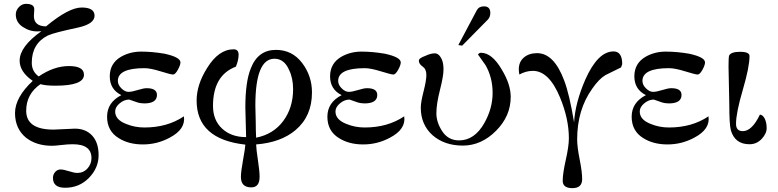

<svg xmlns="http://www.w3.org/2000/svg" viewBox="-20 -740 4039 997"><path d="M258 -67 369 -72Q425 -72 458.5 -36Q492 0 492 66Q492 132 442 183.5Q392 235 318 235Q255 235 255 184Q255 166 266.5 153Q278 140 294 140Q310 140 338 149Q366 158 381 158Q413 158 434 135Q455 112 455 81Q455 9 358 9Q332 9 299 13Q266 17 250 17Q169 17 115 -25Q58 -72 58 -153Q58 -234 150 -320Q82 -367 82 -425Q82 -498 195 -578L176 -577Q135 -576 98.5 -600Q62 -624 62 -665Q62 -686 78 -703Q94 -720 115 -720Q158 -720 158 -692L156 -657Q156 -604 219 -603Q337 -701 404 -701Q471 -701 471 -658.5Q471 -616 386 -597Q259 -570 229 -556Q145 -514 145 -414Q145 -369 181 -343Q260 -397 338 -397Q416 -397 416 -352Q416 -295 268 -295Q217 -295 190 -303Q116 -252 116 -165Q116 -67 258 -67Z M935 -136Q945 -69 861 -25Q796 10 722 10Q648 10 596 -23Q536 -60 536 -134Q536 -208 610 -246Q550 -276 550 -343.5Q550 -411 608 -445Q655 -472 713 -472Q771 -472 835 -461Q917 -443 917 -416Q917 -402 903.5 -377.5Q890 -353 878.5 -353Q867 -353 814 -369.5Q761 -386 730 -386Q592 -386 592 -320Q592 -299 610.5 -281Q629 -263 647 -263Q665 -263 695 -272.5Q725 -282 742 -282Q795 -282 795 -247Q795 -203 729 -203Q709 -203 691 -209L651 -223Q625 -223 601.5 -203.5Q578 -184 578 -161Q578 -118 636 -96Q680 -78 730 -78Q849 -78 935 -136Z M1258 -28 1254 -182Q1254 -315 1282 -384Q1319 -481 1413 -481Q1497 -481 1548.5 -413.5Q1600 -346 1600 -260Q1600 -136 1514 -64Q1438 0 1310 10Q1311 37 1319.5 93Q1328 149 1328 178Q1328 233 1285 233Q1231 233 1231 179Q1231 151 1242 91Q1253 31 1254 11Q1001 -17 1001 -218Q1001 -300 1055 -386Q1115 -484 1193 -484Q1219 -484 1219 -456Q1219 -428 1205 -394Q1086 -349 1086 -190Q1086 -116 1133.5 -72Q1181 -28 1258 -28ZM1306 -192 1308 -104Q1308 -63 1310 -25Q1400 -43 1451 -112Q1502 -181 1502 -277Q1502 -334 1481 -377Q1456 -435 1405 -435Q1306 -435 1306 -192Z M2079 -136Q2089 -69 2005 -25Q1940 10 1866 10Q1792 10 1740 -23Q1680 -60 1680 -134Q1680 -208 1754 -246Q1694 -276 1694 -343.5Q1694 -411 1752 -445Q1799 -472 1857 -472Q1915 -472 1979 -461Q2061 -443 2061 -416Q2061 -402 2047.5 -377.5Q2034 -353 2022.5 -353Q2011 -353 1958 -369.5Q1905 -386 1874 -386Q1736 -386 1736 -320Q1736 -299 1754.5 -281Q1773 -263 1791 -263Q1809 -263 1839 -272.5Q1869 -282 1886 -282Q1939 -282 1939 -247Q1939 -203 1873 -203Q1853 -203 1835 -209L1795 -223Q1769 -223 1745.5 -203.5Q1722 -184 1722 -161Q1722 -118 1780 -96Q1824 -78 1874 -78Q1993 -78 2079 -136Z M2526 -673Q2526 -651 2513 -638L2380 -503L2360 -506L2456 -687Q2467 -707 2493 -707Q2526 -707 2526 -673ZM2632 -237Q2632 -137 2555.5 -60.5Q2479 16 2383.5 16Q2288 16 2226 -38Q2165 -93 2165 -181Q2165 -209 2179.5 -265.5Q2194 -322 2194 -351.5Q2194 -381 2174.5 -394.5Q2155 -408 2155 -425Q2155 -438 2189 -450Q2216 -463 2237.5 -463Q2259 -463 2273 -434Q2283 -414 2283 -379.5Q2283 -345 2264.5 -272.5Q2246 -200 2246 -152Q2246 -104 2277 -57.5Q2308 -11 2364 -11Q2444 -11 2495 -101Q2538 -177 2538 -257.5Q2538 -338 2501 -402L2462 -457Q2469 -466 2477 -466Q2535 -466 2586 -378Q2632 -302 2632 -237Z M3211 -407 3205 -390 3124 -350Q3090 -330 3055 -279Q2977 -170 2977 -16Q2977 22 2990 87.5Q3003 153 3003 190Q3003 237 2952.5 237Q2902 237 2902 199Q2902 161 2918 90Q2934 19 2934 -22Q2934 -123 2888 -234Q2831 -372 2747 -372Q2711 -372 2677 -353Q2674 -366 2674 -380Q2674 -419 2700.5 -441.5Q2727 -464 2769 -464Q2857 -464 2910 -321Q2937 -250 2961 -105Q2967 -206 3019 -326Q3084 -473 3166 -473Q3211 -473 3211 -407Z M3659 -136Q3669 -69 3585 -25Q3520 10 3446 10Q3372 10 3320 -23Q3260 -60 3260 -134Q3260 -208 3334 -246Q3274 -276 3274 -343.5Q3274 -411 3332 -445Q3379 -472 3437 -472Q3495 -472 3559 -461Q3641 -443 3641 -416Q3641 -402 3627.5 -377.5Q3614 -353 3602.5 -353Q3591 -353 3538 -369.5Q3485 -386 3454 -386Q3316 -386 3316 -320Q3316 -299 3334.5 -281Q3353 -263 3371 -263Q3389 -263 3419 -272.5Q3449 -282 3466 -282Q3519 -282 3519 -247Q3519 -203 3453 -203Q3433 -203 3415 -209L3375 -223Q3349 -223 3325.5 -203.5Q3302 -184 3302 -161Q3302 -118 3360 -96Q3404 -78 3454 -78Q3573 -78 3659 -136Z M3767 -199 3763 -394Q3763 -442 3766 -451Q3775 -471 3823.5 -471Q3872 -471 3872 -449Q3872 -392 3837 -273Q3802 -154 3802 -97Q3802 -59 3837 -59Q3885 -59 3926 -145Q3942 -143 3951.5 -123Q3961 -103 3961 -74.5Q3961 -46 3935 -18.5Q3909 9 3872 9Q3796 9 3775 -64Q3767 -94 3767 -199Z"/></svg>

Font: GFS Didot
Style: Regular
Weight: 400
Designer: Takis Katsoulidis and George D. Matthiopoulos
Foundry: Takis Katsoulidis and George D. Matthiopoulos
Version: Version 1.0